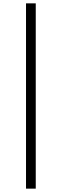

<svg xmlns="http://www.w3.org/2000/svg" viewBox="-20 -848 368 1144"><path d="M135 276V-828H193V276Z"/></svg>

Font: Noto Serif TC SemiBold
Style: Regular
Weight: 600
Version: Version 2.002-H1;hotconv 1.1.0;makeotfexe 2.6.0